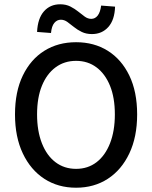

<svg xmlns="http://www.w3.org/2000/svg" viewBox="-20 -864 709 896"><path d="M335 12Q251 12 187 -29.5Q123 -71 86.5 -148Q50 -225 50 -330Q50 -436 86.5 -511.5Q123 -587 187 -627Q251 -667 335 -667Q419 -667 483 -627Q547 -587 583.5 -511.5Q620 -436 620 -330Q620 -225 583.5 -148Q547 -71 483 -29.5Q419 12 335 12ZM335 -76Q390 -76 430.5 -107Q471 -138 493.5 -195.5Q516 -253 516 -330Q516 -408 493.5 -463.5Q471 -519 430.5 -549.5Q390 -580 335 -580Q280 -580 239 -549.5Q198 -519 175.5 -463.5Q153 -408 153 -330Q153 -253 175.5 -195.5Q198 -138 239 -107Q280 -76 335 -76ZM409 -705Q382 -705 361.5 -715Q341 -725 325 -738Q309 -751 294.5 -761.5Q280 -772 264 -772Q246 -772 233.5 -757Q221 -742 218 -710L153 -715Q156 -778 185 -811Q214 -844 261 -844Q288 -844 308.5 -833.5Q329 -823 345 -810Q361 -797 375.5 -786.5Q390 -776 406 -776Q424 -776 436 -791.5Q448 -807 452 -838L517 -833Q515 -771 485.5 -738Q456 -705 409 -705Z"/></svg>

Font: Source Sans 3 Medium
Style: Regular
Weight: 500
Designer: Paul D. Hunt
Foundry: Adobe
Version: Version 3.052;hotconv 1.1.0;makeotfexe 2.6.0